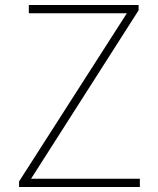

<svg xmlns="http://www.w3.org/2000/svg" viewBox="-20 -746 632 766"><path d="M56 0H538V-33H104L533 -705V-726H95V-693H486L56 -22Z"/></svg>

Font: Kinto Sans Thin
Style: Regular
Weight: 100
Designer: Authors: Ryoko NISHIZUKA  (kana & ideographs); Paul D. Hunt (Latin, Greek & Cyrillic); Wenlong ZHANG  (bopomofo); Sandol
Foundry: Adobe Systems Incorporated, ookami Inc.
Version: Version 0.001